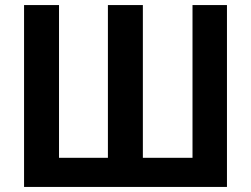

<svg xmlns="http://www.w3.org/2000/svg" viewBox="-20 -710 992 758"><path d="M75 -690H213V-87H406V-690H544V-87H740V-690H876V28H75Z"/></svg>

Font: LINE Seed Sans KR Bold
Style: Regular
Weight: 700
Designer: LINE BX Design & Sandoll Inc & Dalton Maag Ltd
Foundry: Sandoll Inc.
Version: Version 1.000